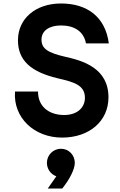

<svg xmlns="http://www.w3.org/2000/svg" viewBox="-20 -780 687 1101"><path d="M336 9C492 9 602 -85 602 -222C602 -390 454 -432 356 -454C250 -478 218 -503 218 -553C218 -603 261 -634 330 -634C405 -634 460 -601 473 -531H604C584 -685 478 -760 330 -760C185 -760 83 -674 83 -549C83 -435 155 -368 311 -331C400 -310 467 -294 467 -219C467 -160 418 -115 333 -121C258 -126 198 -170 198 -255H66C55 -105 176 9 336 9ZM303 231 254 301H337C378 250 409 191 409 154C409 109 374 73 330 73C285 73 249 109 249 154C249 188 270 219 303 231Z"/></svg>

Font: Oakes Bold
Style: Regular
Weight: 700
Designer: Samuel Oakes
Foundry: Samuel Oakes
Version: Version 1.003;PS 001.003;hotconv 1.0.88;makeotf.lib2.5.64775